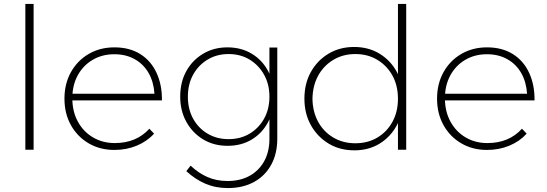

<svg xmlns="http://www.w3.org/2000/svg" viewBox="-20 -762 2785 977"><path d="M109 -742H151V0H109Z M766 -285Q762 -345 736.5 -390Q711 -435 666 -460.5Q621 -486 562 -486Q500 -486 451.5 -457.5Q403 -429 375.5 -378.5Q348 -328 348 -262Q348 -195 376 -143.5Q404 -92 453 -63Q502 -34 564 -34Q674 -34 740 -107L764 -82Q729 -43 676.5 -21Q624 1 562 1Q489 1 431.5 -32.5Q374 -66 341 -125Q308 -184 308 -260Q308 -336 341 -395Q374 -454 431.5 -487.5Q489 -521 562 -521Q639 -521 693.5 -487Q748 -453 776.5 -391.5Q805 -330 804 -251H338V-285Z M1391 -57Q1391 20 1360 76.5Q1329 133 1272.5 164Q1216 195 1139 195Q1077 195 1025.5 173Q974 151 928 109L950 81Q990 119 1036 139Q1082 159 1138 159Q1203 159 1250.5 132.5Q1298 106 1324.5 58Q1351 10 1351 -56V-520H1391ZM1137 -521Q1207 -521 1260.5 -489Q1314 -457 1344 -401Q1374 -345 1374 -270Q1374 -197 1344 -140.5Q1314 -84 1261 -52Q1208 -20 1138 -20Q1068 -20 1014 -52.5Q960 -85 928.5 -141.5Q897 -198 897 -270Q897 -344 928 -400Q959 -456 1013.5 -488.5Q1068 -521 1137 -521ZM1143 -487Q1083 -487 1036 -458.5Q989 -430 962.5 -381.5Q936 -333 936 -270Q936 -207 962.5 -158.5Q989 -110 1036 -82Q1083 -54 1143 -54Q1204 -54 1250.5 -82Q1297 -110 1324 -158.5Q1351 -207 1351 -270Q1351 -333 1324 -381.5Q1297 -430 1250.5 -458.5Q1204 -487 1143 -487Z M1782 -523Q1855 -523 1911 -489Q1967 -455 1999 -396.5Q2031 -338 2030 -260Q2031 -183 1999 -124Q1967 -65 1911.5 -31Q1856 3 1783 3Q1709 3 1652 -31.5Q1595 -66 1562 -125Q1529 -184 1529 -260Q1529 -337 1562 -396Q1595 -455 1652 -489Q1709 -523 1782 -523ZM1788 -487Q1725 -487 1675.5 -457Q1626 -427 1598.5 -376Q1571 -325 1570 -259Q1571 -194 1598.5 -143Q1626 -92 1675.5 -62.5Q1725 -33 1788 -33Q1852 -33 1901 -62.5Q1950 -92 1977.5 -143Q2005 -194 2005 -259Q2005 -326 1977.5 -376.5Q1950 -427 1901 -457Q1852 -487 1788 -487ZM2005 -742H2047V0H2005Z M2662 -285Q2658 -345 2632.5 -390Q2607 -435 2562 -460.5Q2517 -486 2458 -486Q2396 -486 2347.5 -457.5Q2299 -429 2271.5 -378.5Q2244 -328 2244 -262Q2244 -195 2272 -143.5Q2300 -92 2349 -63Q2398 -34 2460 -34Q2570 -34 2636 -107L2660 -82Q2625 -43 2572.5 -21Q2520 1 2458 1Q2385 1 2327.5 -32.5Q2270 -66 2237 -125Q2204 -184 2204 -260Q2204 -336 2237 -395Q2270 -454 2327.5 -487.5Q2385 -521 2458 -521Q2535 -521 2589.5 -487Q2644 -453 2672.5 -391.5Q2701 -330 2700 -251H2234V-285Z"/></svg>

Font: Alexandria ExtraLight
Style: Regular
Weight: 250
Designer: Mohamed Gaber
Foundry: Kief Type Foundry
Version: Version 5.100